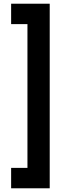

<svg xmlns="http://www.w3.org/2000/svg" viewBox="-20 -815 328 1035"><path d="M40 -685V-795H248V200H40V90H128V-685Z"/></svg>

Font: Cherry Swash
Style: Bold
Weight: 700
Designer: Kasatkina Nataliya
Foundry: Nataliya Kasatkina
Version: Version 1.001